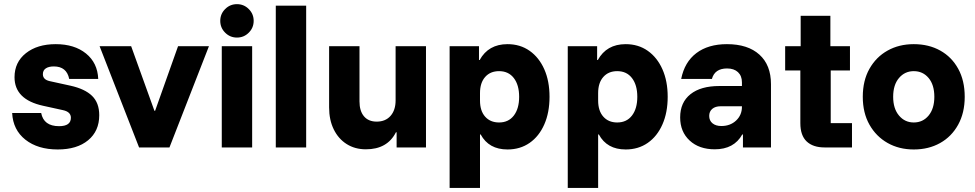

<svg xmlns="http://www.w3.org/2000/svg" viewBox="-20 -728 4815 948"><path d="M265 10Q166.7 10 105.4 -38.3Q44.2 -86.7 40 -170H183.3Q195.8 -105 271.7 -105Q330 -105 330 -146.7Q330 -175.8 290.8 -184.2L192.5 -205.8Q51.7 -236.7 51.7 -346.7Q51.7 -420.8 107.9 -465.4Q164.2 -510 255 -510Q347.5 -510 404.6 -463.8Q461.7 -417.5 465 -338.3H321.7Q309.2 -400 245.8 -400Q220.8 -400 206.2 -390.4Q191.7 -380.8 191.7 -361.7Q191.7 -335 225 -327.5L327.5 -305Q399.2 -289.2 434.6 -254.6Q470 -220 470 -159.2Q470 -80.8 415 -35.4Q360 10 265 10Z M666.7 0 471.7 -500H627.5L742.5 -180.8H745.8L859.2 -500H1011.7L816.7 0Z M1075 0V-500H1225V0ZM1150 -542.5Q1115.8 -542.5 1091.7 -566.7Q1067.5 -590.8 1067.5 -625Q1067.5 -659.2 1091.7 -683.3Q1115.8 -707.5 1150 -707.5Q1184.2 -707.5 1208.3 -683.3Q1232.5 -659.2 1232.5 -625Q1232.5 -590.8 1208.3 -566.7Q1184.2 -542.5 1150 -542.5Z M1341.7 0V-700H1491.7V0Z M1786.7 9.2Q1732.5 9.2 1691.7 -16.7Q1650.8 -42.5 1627.9 -89.2Q1605 -135.8 1605 -197.5V-500H1755V-227.5Q1755 -180 1777.1 -153.8Q1799.2 -127.5 1840 -127.5Q1883.3 -127.5 1908.3 -155.8Q1933.3 -184.2 1933.3 -232.5V-500H2083.3V0H1938.3V-75H1935Q1892.5 9.2 1786.7 9.2Z M2200 200V-500H2345V-431.7H2348.3Q2391.7 -510 2485.8 -510Q2548.3 -510 2595 -477.1Q2641.7 -444.2 2667.5 -385.8Q2693.3 -327.5 2693.3 -250Q2693.3 -172.5 2667.5 -113.8Q2641.7 -55 2595 -22.5Q2548.3 10 2485.8 10Q2393.3 10 2353.3 -64.2H2350V200ZM2444.2 -123.3Q2490.8 -123.3 2517.1 -157.5Q2543.3 -191.7 2543.3 -250Q2543.3 -308.3 2517.1 -342.5Q2490.8 -376.7 2444.2 -376.7Q2400.8 -376.7 2375.4 -347.9Q2350 -319.2 2350 -268.3V-231.7Q2350 -180.8 2375.4 -152.1Q2400.8 -123.3 2444.2 -123.3Z M2783.3 200V-500H2928.3V-431.7H2931.7Q2975 -510 3069.2 -510Q3131.7 -510 3178.3 -477.1Q3225 -444.2 3250.8 -385.8Q3276.7 -327.5 3276.7 -250Q3276.7 -172.5 3250.8 -113.8Q3225 -55 3178.3 -22.5Q3131.7 10 3069.2 10Q2976.7 10 2936.7 -64.2H2933.3V200ZM3027.5 -123.3Q3074.2 -123.3 3100.4 -157.5Q3126.7 -191.7 3126.7 -250Q3126.7 -308.3 3100.4 -342.5Q3074.2 -376.7 3027.5 -376.7Q2984.2 -376.7 2958.8 -347.9Q2933.3 -319.2 2933.3 -268.3V-231.7Q2933.3 -180.8 2958.8 -152.1Q2984.2 -123.3 3027.5 -123.3Z M3509.2 9.2Q3431.7 9.2 3385 -34.2Q3338.3 -77.5 3338.3 -148.3Q3338.3 -222.5 3389.2 -262.9Q3440 -303.3 3531.7 -303.3H3643.3V-321.7Q3643.3 -353.3 3623.8 -371.7Q3604.2 -390 3570 -390Q3509.2 -390 3495 -338.3H3343.3Q3360 -421.7 3418.3 -465.8Q3476.7 -510 3569.2 -510Q3672.5 -510 3729.6 -458.3Q3786.7 -406.7 3786.7 -312.5V0H3648.3V-64.2H3645Q3604.2 9.2 3509.2 9.2ZM3541.7 -105.8Q3585.8 -105.8 3614.6 -132.9Q3643.3 -160 3643.3 -200.8V-203.3H3538.3Q3511.7 -203.3 3496.7 -190.4Q3481.7 -177.5 3481.7 -155.8Q3481.7 -132.5 3497.9 -119.2Q3514.2 -105.8 3541.7 -105.8Z M4051.7 0Q3994.2 0 3962.9 -29.6Q3931.7 -59.2 3931.7 -120V-380H3856.7V-500H3933.3V-650H4080V-500H4176.7V-380H4081.7V-120H4186.7V0Z M4491.7 10Q4419.2 10 4362.5 -22.1Q4305.8 -54.2 4272.9 -112.5Q4240 -170.8 4240 -250Q4240 -330 4272.9 -388.3Q4305.8 -446.7 4362.5 -478.3Q4419.2 -510 4491.7 -510Q4565.8 -510 4622.5 -478.3Q4679.2 -446.7 4711.2 -388.3Q4743.3 -330 4743.3 -250Q4743.3 -170.8 4710.8 -112.1Q4678.3 -53.3 4621.7 -21.7Q4565 10 4491.7 10ZM4491.7 -123.3Q4536.7 -123.3 4565 -157.5Q4593.3 -191.7 4593.3 -250Q4593.3 -309.2 4565 -342.9Q4536.7 -376.7 4491.7 -376.7Q4447.5 -376.7 4418.8 -342.9Q4390 -309.2 4390 -250Q4390 -191.7 4418.8 -157.5Q4447.5 -123.3 4491.7 -123.3Z"/></svg>

Font: Funnel Sans ExtraBold
Style: Regular
Weight: 800
Version: Version 1.000; Beta; Release 5; Build 24; ttfautohint (v1.8.